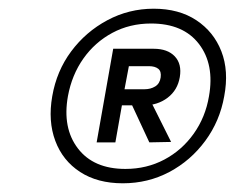

<svg xmlns="http://www.w3.org/2000/svg" viewBox="-20 -732 546 441"><path d="M262 -311Q204 -311 164 -337Q124 -363 107 -408.5Q90 -454 100 -511Q110 -569 143.5 -614Q177 -659 226.5 -685.5Q276 -712 333 -712Q391 -712 431 -685.5Q471 -659 488.5 -614Q506 -569 495 -511Q485 -454 451.5 -408.5Q418 -363 369 -337Q320 -311 262 -311ZM323 -405 277 -504H324L373 -406ZM268 -344Q317 -344 357.5 -365.5Q398 -387 425 -425Q452 -463 460 -511Q473 -584 437 -631Q401 -678 327 -678Q278 -678 238 -656.5Q198 -635 171.5 -597.5Q145 -560 136 -511Q123 -438 159 -391Q195 -344 268 -344ZM202 -405 240 -620H333Q365 -620 381.5 -602.5Q398 -585 393 -555Q388 -525 365 -507.5Q342 -490 310 -490H260L245 -405ZM266 -527H312Q326 -527 336.5 -533.5Q347 -540 349 -554Q351 -568 343.5 -574Q336 -580 322 -580H276Z"/></svg>

Font: DM Sans 12pt Light
Style: Italic
Weight: 300
Italic angle: -10°
Version: Version 4.004;gftools[0.9.30]